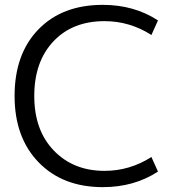

<svg xmlns="http://www.w3.org/2000/svg" viewBox="-20 -760 735 790"><path d="M410 -57Q514 -57 603 -114L630 -54Q532 10 403 10Q238 10 139 -92Q40 -194 40 -365Q40 -538 138 -639Q236 -740 403 -740Q532 -740 630 -676L603 -616Q514 -673 410 -673Q278 -673 199.5 -589.5Q121 -506 121 -365Q121 -224 201.5 -140.5Q282 -57 410 -57Z"/></svg>

Font: Mplus 1p
Style: Regular
Weight: 400
Version: Version 1.061